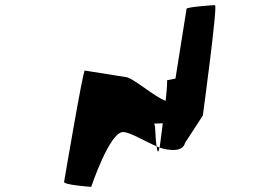

<svg xmlns="http://www.w3.org/2000/svg" viewBox="-20 -723 1058 743"><path d="M228 -19C226 -8 326 0 333 0C333 0 404 -212 456 -212C483 -212 538 -177 586 -157C583 -173 582 -199 580 -232C579 -236 578 -240 577 -245C590 -245 600 -245 610 -246C604 -196 598 -154 598 -154L597 -152C640 -138 688 -136 696 -170L765 -276C766 -284 823 -703 812 -703C802 -703 703 -696 702 -689L659 -419C642 -415 622 -412 626 -412C628 -412 626 -377 621 -333C577 -348 492 -425 465 -425L308 -450C301 -450 230 -30 228 -19ZM586 -157C589 -133 593 -129 597 -152C593 -153 590 -155 586 -157Z"/></svg>

Font: Ampere
Style: SuCndIta
Weight: 400
Version: Version 1